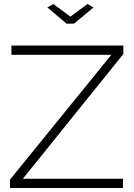

<svg xmlns="http://www.w3.org/2000/svg" viewBox="-20 -937 667 957"><path d="M246 -917 331 -854 416 -917 446 -900 349 -819H312L216 -900ZM30 -42 535 -664H37V-710H595V-668L94 -46H593V0H30Z"/></svg>

Font: Oxford Sans
Style: Regular
Weight: 300
Designer: Matt McInerney, Pablo Impallari, Rodrigo Fuenzalida
Foundry: Matt McInerney, Pablo Impallari, Rodrigo Fuenzalida
Version: Version 3.000g; ttfautohint (v1.5) -l 8 -r 28 -G 28 -x 14 -D